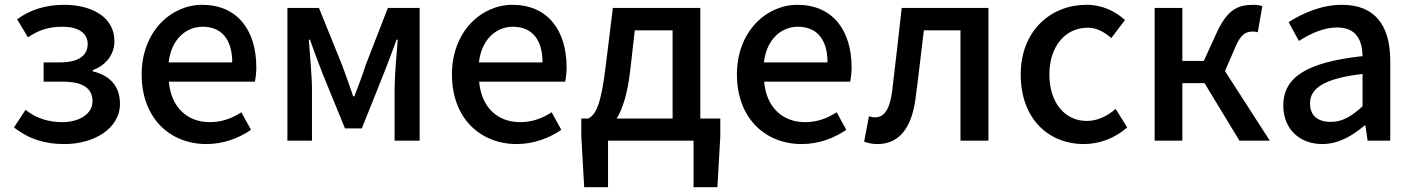

<svg xmlns="http://www.w3.org/2000/svg" viewBox="-20 -584 5867 797"><path d="M248 14C368 14 478 -49 478 -153C478 -231 431 -272 365 -288V-293C424 -314 455 -362 455 -413C455 -516 357 -564 246 -564C168 -564 105 -543 51 -504L96 -429C140 -459 181 -473 240 -473C302 -473 344 -449 344 -401C344 -353 305 -325 229 -325H161V-245H241C321 -245 364 -219 364 -164C364 -110 308 -77 238 -77C187 -77 134 -90 86 -128L38 -55C105 -3 172 14 248 14Z M837 14C908 14 972 -11 1022 -45L982 -118C942 -92 900 -77 851 -77C756 -77 690 -140 681 -245H1038C1041 -259 1044 -281 1044 -304C1044 -459 965 -564 819 -564C691 -564 568 -454 568 -275C568 -93 686 14 837 14ZM680 -325C691 -421 752 -473 821 -473C901 -473 944 -419 944 -325Z M1173 0H1275V-214C1275 -266 1266 -360 1262 -419H1267C1282 -375 1302 -324 1318 -281L1412 -51H1482L1574 -281C1590 -324 1610 -373 1626 -419H1631C1626 -360 1618 -266 1618 -214V0H1722V-551H1590L1498 -314C1484 -269 1467 -227 1451 -184H1446C1432 -227 1416 -269 1400 -314L1304 -551H1173Z M2125 14C2196 14 2260 -11 2310 -45L2270 -118C2230 -92 2188 -77 2139 -77C2044 -77 1978 -140 1969 -245H2326C2329 -259 2332 -281 2332 -304C2332 -459 2253 -564 2107 -564C1979 -564 1856 -454 1856 -275C1856 -93 1974 14 2125 14ZM1968 -325C1979 -421 2040 -473 2109 -473C2189 -473 2232 -419 2232 -325Z M2504 0H2859V193H2958L2970 -18V-92H2887V-551H2524L2495 -315C2475 -144 2452 -108 2422 -92H2393V-18L2405 193H2504ZM2540 -92C2565 -133 2585 -196 2596 -291L2615 -458H2772V-92Z M3308 14C3379 14 3443 -11 3493 -45L3453 -118C3413 -92 3371 -77 3322 -77C3227 -77 3161 -140 3152 -245H3509C3512 -259 3515 -281 3515 -304C3515 -459 3436 -564 3290 -564C3162 -564 3039 -454 3039 -275C3039 -93 3157 14 3308 14ZM3151 -325C3162 -421 3223 -473 3292 -473C3372 -473 3415 -419 3415 -325Z M3622 14C3711 14 3763 -50 3780 -172C3793 -268 3803 -363 3815 -458H3967V0H4083V-551H3723C3710 -435 3697 -318 3683 -203C3673 -128 3649 -97 3613 -97C3603 -97 3595 -99 3587 -101L3567 4C3584 10 3600 14 3622 14Z M4480 14C4543 14 4608 -10 4659 -55L4611 -132C4578 -103 4537 -82 4491 -82C4400 -82 4336 -158 4336 -275C4336 -391 4402 -469 4495 -469C4532 -469 4563 -452 4593 -426L4650 -501C4610 -536 4559 -564 4489 -564C4344 -564 4217 -458 4217 -275C4217 -92 4331 14 4480 14Z M4773 0H4888V-239H4980L5125 0H5251L5065 -289L5106 -384C5131 -445 5153 -453 5182 -453C5190 -453 5195 -452 5201 -450L5220 -558C5211 -562 5197 -564 5184 -564C5118 -564 5075 -545 5030 -447L4977 -331H4888V-551H4773Z M5469 14C5535 14 5594 -20 5644 -63H5648L5657 0H5751V-331C5751 -478 5688 -564 5551 -564C5463 -564 5386 -528 5329 -492L5372 -414C5419 -444 5473 -470 5531 -470C5612 -470 5635 -414 5636 -351C5407 -326 5307 -265 5307 -146C5307 -49 5374 14 5469 14ZM5504 -78C5455 -78 5418 -100 5418 -155C5418 -216 5473 -258 5636 -277V-143C5591 -101 5552 -78 5504 -78Z"/></svg>

Font: Noto Sans TC Medium
Style: Regular
Weight: 500
Designer: Ryoko NISHIZUKA 西塚涼子 (kana, bopomofo & ideographs); Paul D. Hunt (Latin, Greek & Cyrillic); Sandoll Communications 산돌커뮤니
Foundry: Adobe
Version: Version 2.004;hotconv 1.0.118;makeotfexe 2.5.65603